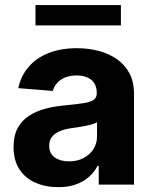

<svg xmlns="http://www.w3.org/2000/svg" viewBox="-20 -748 624 778"><path d="M216.2 10.4Q164.2 10.4 123 -8Q81.8 -26.3 58.4 -62.4Q35 -98.5 35 -152.3Q35 -198 51.5 -228.7Q68 -259.4 96.8 -278.3Q125.6 -297.2 162.4 -307.1Q199.1 -317 239.8 -320.7Q287.3 -325.3 316.4 -329.6Q345.4 -333.9 358.7 -342.9Q372.1 -352 372.1 -369.3V-371.7Q372.1 -394.2 362.5 -410Q352.9 -425.7 334.8 -433.9Q316.7 -442.2 291 -442.2Q263.9 -442.2 244 -434.1Q224.1 -426 211.6 -411.9Q199.1 -397.8 193.9 -379.5L54.1 -390.8Q64.7 -440.6 95.9 -477Q127.1 -513.3 176.7 -533Q226.3 -552.7 291.6 -552.7Q337 -552.7 378.5 -542.1Q420 -531.4 452.6 -509.1Q485.3 -486.7 504.2 -451.7Q523 -416.7 523 -368.2V0H380.1V-76H375.4Q362.1 -50.5 340.2 -31.1Q318.3 -11.7 287.5 -0.7Q256.7 10.4 216.2 10.4ZM259.4 -94.1Q292.8 -94.1 318.4 -107.5Q344 -120.9 358.6 -143.7Q373.2 -166.5 373.2 -194.9V-252.7Q366.4 -248.4 353.9 -244.6Q341.4 -240.8 326 -237.8Q310.6 -234.8 295.6 -232.5Q280.5 -230.3 268.2 -228.5Q241.3 -224.7 221.3 -216.1Q201.4 -207.4 190.3 -193.1Q179.3 -178.8 179.3 -157.4Q179.3 -126.3 201.8 -110.2Q224.3 -94.1 259.4 -94.1ZM469.9 -727.5V-645.1H123.8V-727.5Z"/></svg>

Font: Inter
Style: Regular
Weight: 400
Designer: Rasmus Andersson
Foundry: rsms
Version: Version 4.000;git-8c9346024